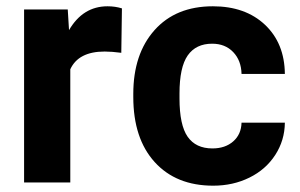

<svg xmlns="http://www.w3.org/2000/svg" viewBox="-20 -575 945 605"><path d="M362.2 -408.6Q332.5 -412.6 309.8 -412.6Q227.2 -412.6 201.5 -356.7V0H55.9V-545.1H193.5L197.5 -480.1Q241.3 -555.2 318.9 -555.2Q343.1 -555.2 364.2 -548.6Z M649.4 -107.3Q689.7 -107.3 714.9 -129.5Q740.1 -151.6 741.1 -188.4H877.6Q877.1 -133 847.4 -86.9Q817.6 -40.8 766 -15.4Q714.4 10.1 651.9 10.1Q535 10.1 467.5 -64.2Q400 -138.5 400 -269.5V-279.1Q400 -405 467 -480.1Q534 -555.2 650.9 -555.2Q753.1 -555.2 814.9 -497Q876.6 -438.8 877.6 -342.1H741.1Q740.1 -384.4 714.9 -410.8Q689.7 -437.3 648.4 -437.3Q597.5 -437.3 571.5 -400.3Q545.6 -363.2 545.6 -280.1V-265Q545.6 -180.9 571.3 -144.1Q597 -107.3 649.4 -107.3Z"/></svg>

Font: Vazir FD
Style: Bold
Weight: 700
Foundry: DejaVu fonts team - Redesigned by Saber Rastikerdar
Version: Version 21.10;October 20, 2019;FontCreator 12.0.0.2547 64-bi